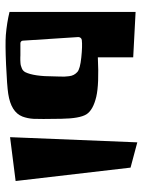

<svg xmlns="http://www.w3.org/2000/svg" viewBox="71 -597 526 708"><g transform="rotate(90 334.0 -243.0)"><path d="M261.7 -180.2Q261.7 -185.5 262.2 -198Q262.7 -210.4 262.5 -217.5Q262.2 -224.6 261 -234.6Q259.8 -244.6 255.9 -252Q252 -259.3 245.6 -265.1Q234.4 -275.4 191.9 -279.8Q149.4 -284.2 127.9 -281.7Q123 -281.2 119.9 -277.6Q116.7 -273.9 116.7 -269V-268.1L129.9 -64.5Q129.9 -60.5 132.8 -57.9Q135.7 -55.2 139.2 -55.2H184.6Q185.5 -55.2 191.7 -54.9Q197.8 -54.7 201.2 -54.9Q204.6 -55.2 211.2 -55.4Q217.8 -55.7 222.2 -57.1Q226.6 -58.6 231.4 -60.3Q236.3 -62 240 -65.4Q243.7 -68.8 246.1 -73.2Q261.7 -104.5 261.7 -180.2ZM418 -206.1Q419.4 -125.5 418.2 -103.8Q417 -82 409.7 -62.5Q393.1 -20.5 325.7 -10.3Q296.4 -5.9 219.2 -2.4Q142.1 1 109.4 -1.5Q63.5 -5.4 23.9 -15.1V-480L191.4 -471.2V-340.8Q291 -345.7 336.9 -335Q386.2 -323.2 401.6 -298.6Q417 -273.9 418 -206.1ZM598.1 -461.4 647.5 -37.6 485.8 -17.1 504.9 -486.3Z"/></g></svg>

Font: Some Time Later
Style: Regular
Weight: 400
Version: Version 003.300